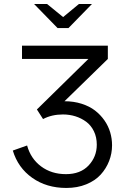

<svg xmlns="http://www.w3.org/2000/svg" viewBox="-20 -928 629 958"><path d="M293.9 -356.9Q238.3 -356.9 194.8 -334L164.1 -381.8L420.9 -633.8H89.8V-700.2H518.1V-633.8L301.8 -422.9Q347.7 -422.9 387 -410.4Q426.3 -397.9 453.9 -376.7Q481.4 -355.5 501 -327.4Q520.5 -299.3 529.8 -267.8Q539.1 -236.3 539.1 -203.1Q539.1 -162.1 524.4 -124.5Q509.8 -86.9 482.2 -56.6Q454.6 -26.4 410.4 -8.3Q366.2 9.8 311 9.8Q212.4 9.8 141.1 -40.5Q69.8 -90.8 43.9 -176.8L115.2 -202.1Q133.3 -136.2 185.1 -97.7Q236.8 -59.1 309.1 -59.1Q381.3 -59.1 422.1 -102.5Q462.9 -146 462.9 -206.1Q462.9 -243.7 448.5 -273.2Q434.1 -302.7 409.9 -320.6Q385.7 -338.4 356.2 -347.7Q326.7 -356.9 293.9 -356.9ZM439 -908.2 321.8 -788.1H267.1L149.9 -908.2H214.8L294.9 -842.8L374 -908.2Z"/></svg>

Font: LT Superior
Style: Regular
Weight: 400
Designer: Daniel Lyons
Foundry: LyonsType
Version: Version 1.000